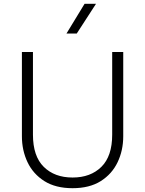

<svg xmlns="http://www.w3.org/2000/svg" viewBox="-20 -973 762 1008"><path d="M361 15Q272 15 213 -22.2Q154 -59.5 124.5 -121.5Q95 -183.5 95 -258V-700H153V-266Q153 -153 209.8 -97Q266.5 -41 361 -41Q455.5 -41 512.2 -97Q569 -153 569 -266V-700H627V-258Q627 -183.5 597.5 -121.5Q568 -59.5 509 -22.2Q450 15 361 15ZM329 -797 424 -953H484L383 -797Z"/></svg>

Font: Geologica Thin
Style: Regular
Weight: 100
Designer: Sindre Bremnes, Frode Helland
Foundry: Monokrom Skriftforlag AS
Version: Version 1.010; ttfautohint (v1.8.4.7-5d5b);gftools[0.9.28]